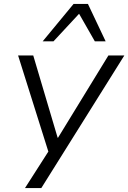

<svg xmlns="http://www.w3.org/2000/svg" viewBox="-20 -776 652 976"><path d="M107 180 235 -20 236 27 72 -494H149L273 -76H275L531 -494H612L190 180ZM197 -566 354 -756H427L517 -566H462L382 -706L252 -566Z"/></svg>

Font: Nunito Sans 7pt SemiExpanded Light
Style: Italic
Weight: 300
Width: 6
Italic angle: -9°
Designer: Vernon Adams
Foundry: Vernon Adams
Version: Version 3.101;gftools[0.9.27]